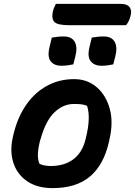

<svg xmlns="http://www.w3.org/2000/svg" viewBox="-20 -958 696 990"><path d="M362 -550Q430 -550 478 -509Q526 -468 545.5 -398.5Q565 -329 545 -242L542 -227Q515 -108 444 -48Q373 12 251 12Q171 12 118.5 -24.5Q66 -61 47.5 -123.5Q29 -186 49 -263L53 -279Q75 -362 119 -423Q163 -484 225 -517Q287 -550 362 -550ZM361 -422Q306 -422 261 -379Q216 -336 190 -243L187 -235Q177 -196 175.5 -165.5Q174 -135 184 -113Q209 -102 241 -102Q312 -102 358 -136.5Q404 -171 421 -239L423 -248Q449 -352 429 -412Q416 -418 400 -420Q384 -422 361 -422ZM247 -764Q261 -766 275 -768Q289 -770 308 -770Q350 -770 365.5 -742Q381 -714 368 -665L358 -626Q343 -623 328 -621Q313 -619 296 -619Q259 -619 241 -642.5Q223 -666 236 -718ZM453 -764Q467 -766 481 -768Q495 -770 514 -770Q556 -770 571.5 -742Q587 -714 574 -665L564 -626Q549 -623 534.5 -621Q520 -619 503 -619Q466 -619 447.5 -642.5Q429 -666 442 -718ZM268 -938H602Q635 -938 648 -921.5Q661 -905 653 -876Q646 -847 630 -828H338Q279 -828 262 -843.5Q245 -859 252 -896Q255 -910 259.5 -919.5Q264 -929 268 -938Z"/></svg>

Font: Recursive Mn Csl St
Style: Bold Italic
Weight: 700
Italic angle: -15°
Monospace: yes
Version: Version 1.079;hotconv 1.0.112;makeotfexe 2.5.65598; ttfautoh